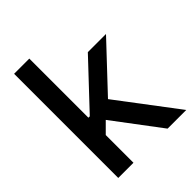

<svg xmlns="http://www.w3.org/2000/svg" viewBox="-207 -838 948 948"><g transform="rotate(-45 267.0 -363.5)"><path d="M58.9 0H165.1V-193.5L218 -246.4L403.4 0H533.7L298.3 -311.1L518.8 -545.5H392L174.7 -314.6H165.1V-727.3H58.9Z"/></g></svg>

Font: RED Number Medium
Style: Regular
Weight: 500
Designer: RED UED
Foundry: rsms
Version: Version 1.003;FEAKit 1.0